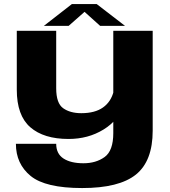

<svg xmlns="http://www.w3.org/2000/svg" viewBox="-20 -692 861 972"><path d="M396 260Q210 260 135.2 198.8Q60.5 137.5 60.5 36H264.5Q264.5 86.5 301.5 110.5Q338.5 134.5 402.5 134.5Q466 134.5 509.8 102.8Q553.5 71 553.5 -18V-536H753V-30.5Q753 123.5 668 191.8Q583 260 396 260ZM264.5 -245Q264.5 -169 300 -144Q335.5 -119 391.5 -119Q460.5 -119 501.2 -147.8Q542 -176.5 555.5 -230L592.5 -150Q581.5 -84 504 -36.2Q426.5 11.5 327 11.5Q201.5 11.5 133.2 -48Q65 -107.5 65 -238V-536H264.5ZM344 -671.5H469.5L613 -561H487L408 -632L327.5 -561H202Z"/></svg>

Font: Anybody Wide
Style: Bold
Weight: 700
Width: 7
Designer: Tyler Finck
Foundry: Etcetera Type Company
Version: Version 1.000; ttfautohint (v1.8)